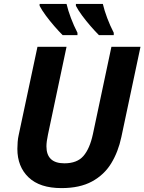

<svg xmlns="http://www.w3.org/2000/svg" viewBox="-20 -954 740 984"><path d="M295 10Q184 10 126.5 -45Q69 -100 69 -191Q69 -207 70.5 -226.5Q72 -246 76 -263L172 -714H321L226 -265Q218 -228 218 -204Q218 -117 310 -117Q375 -117 407.5 -154.5Q440 -192 456 -266L551 -714H700L602 -252Q586 -176 550 -117Q514 -58 451.5 -24Q389 10 295 10ZM487 -774Q467 -794 444 -820.5Q421 -847 401 -874Q381 -901 369 -924V-934H507Q515 -900 529.5 -861.5Q544 -823 563 -786V-774ZM301 -774Q281 -794 258 -820.5Q235 -847 215 -874Q195 -901 183 -924V-934H321Q329 -900 343.5 -861.5Q358 -823 377 -786V-774Z"/></svg>

Font: Noto IKEA Latin
Style: Bold Italic
Weight: 700
Italic angle: -12°
Designer: Monotype Design Team
Foundry: Monotype Imaging Inc.
Version: Version 1.0